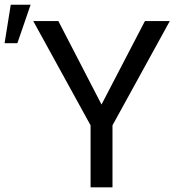

<svg xmlns="http://www.w3.org/2000/svg" viewBox="-86 -801 756 821"><path d="M348.1 -354 533.7 -710.9H640.1L395 -265.1V0H301.3V-265.1L56.2 -710.9H163.6ZM-40 -780.8H44.9L-11.7 -616.2H-66.4Z"/></svg>

Font: RobotoInd
Style: Regular
Weight: 400
Designer: Google
Version: Version 2.001101; 2014